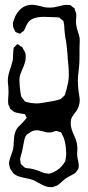

<svg xmlns="http://www.w3.org/2000/svg" viewBox="-20 -745 370 809"><path d="M254 9Q247 15 237 24Q227 33 220 37Q218 38 215 39Q212 40 209 41Q200 44 199 44L188 43Q173 42 156.5 33Q140 24 132 20L118 13Q107 9 90 6Q70 2 58 -2Q46 -6 36 -15L30 -24Q24 -30 21 -40Q18 -55 18 -55Q18 -68 28 -94Q30 -101 32 -106Q34 -111 35 -116Q38 -131 38 -148Q39 -166 41 -177Q43 -188 49 -199Q55 -210 68 -221L82 -236L89 -244L93 -249Q93 -249 91 -251Q90 -253 88 -258Q86 -263 84 -264Q82 -265 79 -265Q69 -267 65 -267Q61 -268 53 -269.5Q45 -271 41 -273Q37 -275 34.5 -277.5Q32 -280 30 -281Q29 -282 26.5 -283.5Q24 -285 23 -287Q22 -288 19 -297Q18 -299 16.5 -301.5Q15 -304 15 -307Q14 -311 14 -320Q14 -329 15 -337.5Q16 -346 16 -355L15 -381Q13 -397 13 -406Q13 -419 16.5 -433Q20 -447 25 -460Q33 -487 34 -492Q35 -500 35 -511.5Q35 -523 36 -531Q37 -533 37 -537.5Q37 -542 38 -544Q38 -544 44 -550Q53 -559 53 -559Q57 -559 65 -551Q71 -549 73 -547Q76 -544 78 -538Q91 -520 88 -502Q88 -490 86 -485Q84 -477 80.5 -468Q77 -459 75 -455Q65 -432 63 -422Q62 -416 62 -405Q62 -392 63 -382.5Q64 -373 65 -366Q67 -342 72 -334L79 -326Q84 -318 86 -317Q90 -315 93 -315Q110 -310 122 -310Q138 -308 158 -311.5Q178 -315 185 -316Q209 -320 221 -323Q224 -324 229 -325.5Q234 -327 237 -329Q240 -331 247 -338Q253 -344 253 -344Q254 -346 257 -357Q260 -365 267 -397Q270 -414 270 -431Q270 -448 269 -460.5Q268 -473 267 -482Q265 -498 265 -509Q261 -562 255 -589L252 -614Q251 -620 251 -628.5Q251 -637 250 -642Q249 -645 248.5 -650Q248 -655 247 -657L240 -662Q233 -669 230 -671Q228 -672 226 -671.5Q224 -671 222 -672L197 -673L165 -674Q120 -674 101 -654Q95 -647 86 -627Q85 -625 83.5 -621Q82 -617 80 -615Q79 -613 73 -610Q66 -603 65 -603Q63 -603 60.5 -604Q58 -605 57 -606Q56 -606 51.5 -607.5Q47 -609 46 -610Q45 -611 43.5 -613.5Q42 -616 42 -617Q41 -619 38.5 -624Q36 -629 35 -634Q35 -637 34.5 -642.5Q34 -648 35 -651Q36 -654 40 -665Q48 -690 68 -708Q88 -725 115 -725Q127 -725 151 -719Q166 -715 171 -714Q178 -713 193 -713Q205 -713 221 -717Q237 -721 246 -723Q256 -725 269 -724Q275 -724 277 -723Q278 -723 284 -717Q293 -711 294 -710L297 -699L301 -689Q302 -681 301 -669.5Q300 -658 300 -651Q300 -646 301.5 -638Q303 -630 304 -625Q305 -620 310.5 -604.5Q316 -589 316 -575L315 -540V-512Q315 -487 314 -475Q312 -459 312 -452Q308 -422 308 -406Q308 -384 311 -361Q316 -331 316 -324Q316 -300 303 -279Q299 -273 291 -263Q283 -253 280 -244Q278 -238 278 -223Q279 -202 292 -175Q300 -158 304 -141Q306 -127 306 -120L305 -95Q305 -89 307 -77Q308 -73 309.5 -66.5Q311 -60 311 -56L312 -47Q312 -42 310 -34L306 -28Q305 -26 301 -20.5Q297 -15 289 -11Q265 1 254 9ZM243 -176Q242 -178 240 -182.5Q238 -187 236 -188L228 -190Q226 -191 223 -192Q220 -193 217 -193Q213 -193 205 -190Q197 -187 193 -187H180Q175 -187 166.5 -190Q158 -193 153 -193Q145 -196 135 -196Q117 -196 102 -184Q93 -178 93 -178Q86 -170 83.5 -160Q81 -150 79 -138Q77 -126 75 -117Q74 -109 67 -85Q65 -79 65 -75Q65 -70 67 -60Q67 -56 68 -54Q69 -53 70 -52Q71 -51 72 -50L84 -39Q88 -37 96 -36Q104 -35 107 -35Q126 -32 143 -25Q162 -17 165 -16L179 -14L188 -13L202 -18Q231 -30 248 -55L255 -66L257 -77Q259 -91 259 -98Q259 -107 257 -127Q253 -159 243 -176Z"/></svg>

Font: Rubik-Burned
Style: Regular
Weight: 400
Designer: NaN (generative design), Hubert & Fischer (Rubik source font outlines)
Foundry: NaN, Hubert & Fischer
Version: Version 1.000